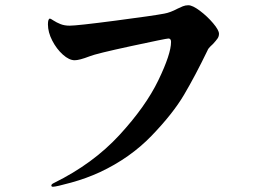

<svg xmlns="http://www.w3.org/2000/svg" viewBox="-20 -719 1040 733"><path d="M176 -11Q176 -16 187 -21Q335 -94 435.5 -203Q536 -312 584.5 -412.5Q633 -513 633 -559Q633 -572 623 -572Q615 -572 480.5 -543Q346 -514 322 -504Q283 -489 265 -489Q244 -489 220 -510.5Q196 -532 179.5 -564Q163 -596 163 -626Q163 -648 171 -648Q173 -648 184.5 -640.5Q196 -633 211 -627Q226 -621 246 -621Q274 -621 419.5 -640Q565 -659 607 -667Q630 -671 658 -686Q668 -691 678 -695Q688 -699 699 -699Q715 -699 743 -678Q771 -657 793.5 -630.5Q816 -604 816 -590Q816 -580 810.5 -572Q805 -564 793 -551Q791 -549 783 -541.5Q775 -534 772 -526Q725 -429 682.5 -357Q640 -285 558.5 -200.5Q477 -116 362 -62Q310 -38 252 -22Q194 -6 182 -6Q176 -6 176 -11Z"/></svg>

Font: Shippori Antique
Style: Regular
Weight: 400
Designer: FONTDASU
Foundry: FONTDASU / Google Inc. / but / Adobe
Version: Version 2.001